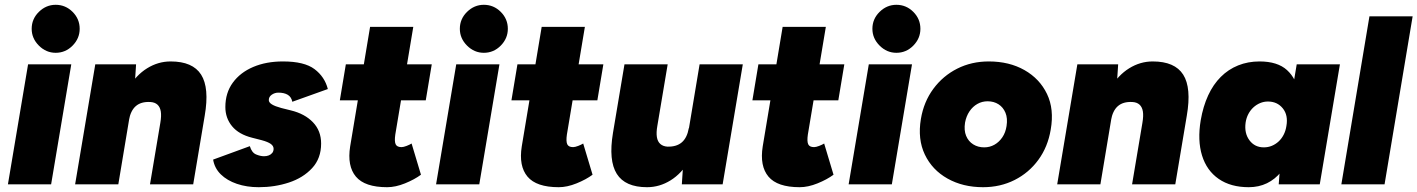

<svg xmlns="http://www.w3.org/2000/svg" viewBox="-20 -768 5906 800"><path d="M13 0 97 -500H277L193 0ZM212 -548Q172 -548 142 -578Q112 -608 112 -648Q112 -689 142 -718.5Q172 -748 212 -748Q253 -748 282.5 -718.5Q312 -689 312 -648Q312 -608 282.5 -578Q253 -548 212 -548Z M293 0 377 -500H547L541 -408L473 0ZM605 0 648 -256 833 -286 785 0ZM648 -256Q653 -285 650 -303.5Q647 -322 636 -332Q625 -342 606 -343Q568 -345 546 -326Q524 -307 517 -266H468Q481 -345 514 -400Q547 -455 593 -483.5Q639 -512 691 -512Q783 -512 818 -457Q853 -402 833 -286Z M1058 12Q1008 12 967 -2Q926 -16 900 -41.5Q874 -67 868 -103L1021 -159Q1029 -132 1047 -124.5Q1065 -117 1080 -117Q1091 -117 1100 -120.5Q1109 -124 1114.5 -131Q1120 -138 1120 -148Q1120 -160 1108 -168.5Q1096 -177 1070 -184L1031 -194Q975 -208 947 -242Q919 -276 919 -322Q919 -381 950 -423.5Q981 -466 1035 -489Q1089 -512 1159 -512Q1248 -512 1290.5 -480Q1333 -448 1346 -397L1198 -344Q1194 -364 1179 -373Q1164 -382 1140 -382Q1125 -382 1112.5 -373.5Q1100 -365 1100 -351Q1100 -341 1113 -333Q1126 -325 1152 -318L1192 -308Q1250 -294 1284 -258.5Q1318 -223 1318 -170Q1318 -108 1280.5 -67.5Q1243 -27 1184 -7.5Q1125 12 1058 12Z M1593 12Q1500 12 1463 -32Q1426 -76 1439 -158L1522 -656H1702L1627 -207Q1623 -179 1628.5 -167Q1634 -155 1653 -155Q1661 -155 1674 -160Q1687 -165 1695 -170L1734 -40Q1707 -20 1667.5 -4Q1628 12 1593 12ZM1396 -350 1421 -500H1779L1754 -350Z M1797 0 1881 -500H2061L1977 0ZM1996 -548Q1956 -548 1926 -578Q1896 -608 1896 -648Q1896 -689 1926 -718.5Q1956 -748 1996 -748Q2037 -748 2066.5 -718.5Q2096 -689 2096 -648Q2096 -608 2066.5 -578Q2037 -548 1996 -548Z M2308 12Q2215 12 2178 -32Q2141 -76 2154 -158L2237 -656H2417L2342 -207Q2338 -179 2343.5 -167Q2349 -155 2368 -155Q2376 -155 2389 -160Q2402 -165 2410 -170L2449 -40Q2422 -20 2382.5 -4Q2343 12 2308 12ZM2111 -350 2136 -500H2494L2469 -350Z M2821 0 2827 -92 2895 -500H3075L2991 0ZM2534 -214 2582 -500H2762L2719 -244ZM2719 -244Q2714 -216 2717 -197Q2720 -178 2731.5 -168Q2743 -158 2761 -157Q2799 -156 2821 -175Q2843 -194 2850 -234H2899Q2886 -155 2853 -100Q2820 -45 2774 -16.5Q2728 12 2676 12Q2585 12 2550 -43.5Q2515 -99 2534 -214Z M3312 12Q3219 12 3182 -32Q3145 -76 3158 -158L3241 -656H3421L3346 -207Q3342 -179 3347.5 -167Q3353 -155 3372 -155Q3380 -155 3393 -160Q3406 -165 3414 -170L3453 -40Q3426 -20 3386.5 -4Q3347 12 3312 12ZM3115 -350 3140 -500H3498L3473 -350Z M3516 0 3600 -500H3780L3696 0ZM3715 -548Q3675 -548 3645 -578Q3615 -608 3615 -648Q3615 -689 3645 -718.5Q3675 -748 3715 -748Q3756 -748 3785.5 -718.5Q3815 -689 3815 -648Q3815 -608 3785.5 -578Q3756 -548 3715 -548Z M4076 12Q3992 12 3928 -24Q3864 -60 3833.5 -124Q3803 -188 3817 -272Q3829 -344 3869 -398Q3909 -452 3968.5 -482Q4028 -512 4100 -512Q4185 -512 4248.5 -476Q4312 -440 4342.5 -376.5Q4373 -313 4358 -228Q4346 -156 4306.5 -102Q4267 -48 4207.5 -18Q4148 12 4076 12ZM4081 -154Q4104 -154 4123.5 -165Q4143 -176 4156.5 -196Q4170 -216 4174 -243Q4179 -275 4169.5 -298Q4160 -321 4140.5 -333.5Q4121 -346 4095 -346Q4072 -346 4052.5 -335Q4033 -324 4019.5 -304Q4006 -284 4001 -257Q3996 -225 4005.5 -202Q4015 -179 4035 -166.5Q4055 -154 4081 -154Z M4385 0 4469 -500H4639L4633 -408L4565 0ZM4697 0 4740 -256 4925 -286 4877 0ZM4740 -256Q4745 -285 4742 -303.5Q4739 -322 4728 -332Q4717 -342 4698 -343Q4660 -345 4638 -326Q4616 -307 4609 -266H4560Q4573 -345 4606 -400Q4639 -455 4685 -483.5Q4731 -512 4783 -512Q4875 -512 4910 -457Q4945 -402 4925 -286Z M5308 0 5315 -93 5383 -500H5563L5479 0ZM5183 12Q5108 12 5058 -22.5Q5008 -57 4988.5 -120Q4969 -183 4983 -267Q4993 -325 5014 -370.5Q5035 -416 5066.5 -447.5Q5098 -479 5139 -495.5Q5180 -512 5228 -512Q5303 -512 5342.5 -476Q5382 -440 5392.5 -377.5Q5403 -315 5389 -233Q5379 -175 5361.5 -129.5Q5344 -84 5318.5 -52.5Q5293 -21 5259 -4.5Q5225 12 5183 12ZM5246 -154Q5264 -154 5279.5 -160.5Q5295 -167 5307.5 -178.5Q5320 -190 5328.5 -206.5Q5337 -223 5340 -243Q5348 -288 5325 -316.5Q5302 -345 5263 -345Q5246 -345 5230.5 -338.5Q5215 -332 5202.5 -320.5Q5190 -309 5181.5 -293Q5173 -277 5170 -257Q5164 -213 5186 -183.5Q5208 -154 5246 -154Z M5569 0 5686 -700H5866L5749 0Z"/></svg>

Font: Figtree Light Black
Style: Italic
Weight: 900
Italic angle: -9.5°
Version: Version 2.000